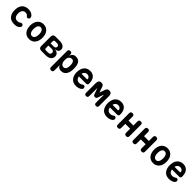

<svg xmlns="http://www.w3.org/2000/svg" viewBox="673 -2812 5254 5254"><g transform="rotate(45 3300.0 -185.0)"><path d="M62.5 -276.8Q62.5 -352.4 82.1 -406.1Q101.8 -459.7 135.3 -493.9Q168.8 -528 214.5 -544Q260.2 -560 312.3 -560Q355.2 -560 389 -551.4Q422.9 -542.8 448.2 -528.3Q473.5 -513.8 489.9 -495.9Q506.2 -478.1 513.8 -459.6Q525 -432.4 517.3 -408.7Q509.6 -385.1 487 -374.4Q469.7 -366.2 450.2 -368.8Q430.7 -371.5 420.3 -387.9Q405.8 -411.2 381.2 -424.8Q356.7 -438.5 323.2 -438.5Q297.7 -438.5 274.4 -429.6Q251 -420.8 233.4 -401Q215.7 -381.2 205.1 -350.2Q194.5 -319.3 194.5 -275.5Q194.5 -233.5 204.6 -202.3Q214.6 -171.1 231.6 -151Q248.5 -130.9 271.5 -121.2Q294.5 -111.5 320.1 -111.5Q347.5 -111.5 371.6 -117.3Q395.8 -123.1 415.7 -139.5Q433.3 -154.3 455.7 -157Q478.1 -159.7 497.9 -145Q506.7 -138.3 512 -128Q517.2 -117.7 518.6 -105.9Q520 -94.1 516.8 -81.9Q513.5 -69.6 504.9 -59.7Q485.6 -36.7 464.8 -23Q444 -9.3 421.1 -1.9Q398.1 5.6 372.9 7.8Q347.8 10 320.9 10Q263.8 10 216.4 -7Q169 -24 134.9 -58.9Q100.9 -93.7 81.7 -148.1Q62.5 -202.4 62.5 -276.8Z M900 10Q839.2 10 794.4 -12.6Q749.6 -35.1 719.8 -74.2Q690.1 -113.2 675.5 -165Q661 -216.8 661 -275.3Q661 -333.8 675.4 -385.4Q689.8 -437.1 719.5 -476Q749.3 -514.9 794.2 -537.4Q839.2 -560 900 -560Q961.1 -560 1006.1 -537.4Q1051 -514.9 1080.6 -476.3Q1110.2 -437.8 1124.6 -386.1Q1139 -334.5 1139 -275.3Q1139 -216.8 1124.5 -165Q1109.9 -113.2 1080.3 -74.2Q1050.7 -35.1 1005.8 -12.6Q960.8 10 900 10ZM900 -104.5Q927.3 -104.5 947.5 -118Q967.8 -131.4 981.1 -154.5Q994.5 -177.5 1000.7 -208.8Q1007 -240 1007 -275.3Q1007 -311.3 1000.9 -342.2Q994.8 -373.2 981.4 -395.9Q968.1 -418.6 947.8 -432Q927.6 -445.5 900 -445.5Q872.4 -445.5 852.2 -432Q831.9 -418.6 818.6 -395.5Q805.2 -372.5 799.1 -341.4Q793 -310.3 793 -275Q793 -239.7 799.3 -208.6Q805.5 -177.5 818.9 -154.5Q832.2 -131.4 852.5 -118Q872.7 -104.5 900 -104.5Z M1367.8 0Q1319.6 0 1296.7 -22.9Q1273.8 -45.8 1273.8 -94V-456Q1273.8 -504.2 1296.7 -527.1Q1319.6 -550 1367.8 -550H1528.1Q1620.9 -550 1675.2 -512.1Q1729.5 -474.1 1729.5 -408.5Q1729.5 -359.4 1697.1 -329.8Q1664.7 -300.2 1609.5 -297.6V-291.5Q1673 -288.6 1709.5 -252.9Q1746 -217.1 1746 -157.1Q1746 -85.1 1691 -42.6Q1635.9 0 1541.6 0ZM1403.1 -241.1V-144.2Q1403.1 -120.7 1414.9 -109Q1426.6 -97.2 1450.1 -97.2H1532.5Q1573.1 -97.2 1595.1 -116.1Q1617.1 -134.9 1617.1 -169.4Q1617.1 -203.1 1595.1 -222.1Q1573.1 -241.1 1532.5 -241.1ZM1450.1 -452.8Q1426.6 -452.8 1414.9 -441Q1403.1 -429.3 1403.1 -405.8V-324.9H1524.6Q1560.1 -324.9 1580.3 -341.8Q1600.6 -358.6 1600.6 -389Q1600.6 -418.8 1580.3 -435.8Q1560.1 -452.8 1524.6 -452.8Z M1933.6 -560Q1967.1 -560 1984.1 -543.9Q2001 -527.9 2001 -495.1V-443.7Q2009.3 -468 2021.4 -489.4Q2033.5 -510.8 2051.5 -526.3Q2069.5 -541.9 2094.6 -550.9Q2119.7 -560 2153.6 -560Q2211.1 -560 2248.4 -538.1Q2285.7 -516.2 2307.1 -478.4Q2328.4 -440.6 2336.5 -389.8Q2344.5 -338.9 2344.5 -281.4Q2344.5 -230.9 2335.5 -179Q2326.4 -127.1 2302.7 -85Q2278.9 -42.9 2237.5 -16.4Q2196.1 10 2131 10Q2080.9 10 2045.1 -17.4Q2009.3 -44.8 2001 -91.9V124Q2001 157.5 1984.8 173.7Q1968.5 190 1935 190Q1901.5 190 1885.2 173.7Q1869 157.5 1869 124V-495.1Q1869 -527.9 1884.5 -543.9Q1900.1 -560 1933.6 -560ZM2117.3 -438.5Q2093.8 -438.5 2072.3 -428.9Q2050.8 -419.3 2035.3 -402.1Q2019.8 -385 2010.4 -361.4Q2001 -337.9 2001 -309.7V-248.7Q2001 -223.3 2008.6 -198.8Q2016.2 -174.2 2030.1 -154.7Q2044 -135.2 2064.1 -123.4Q2084.1 -111.5 2108.3 -111.5Q2142.2 -111.5 2162.6 -126.7Q2183.1 -141.9 2194.1 -166.5Q2205.2 -191.1 2208.8 -221.3Q2212.5 -251.4 2212.5 -280.3Q2212.5 -309.5 2208.5 -337.7Q2204.6 -366 2194.2 -388.4Q2183.8 -410.8 2164.9 -424.6Q2146.1 -438.5 2117.3 -438.5Z M2860.4 -160.7Q2885 -160.7 2899.3 -141.3Q2913.5 -121.8 2913.5 -97.1Q2913.5 -83.2 2908 -71.2Q2902.4 -59.2 2884.8 -43.7Q2869.5 -30.8 2851.5 -20.8Q2833.5 -10.9 2811.6 -3.9Q2789.7 3 2764.4 6.5Q2739.1 10 2709.2 10Q2648.4 10 2602.9 -11.3Q2557.4 -32.5 2526.9 -70.4Q2496.5 -108.3 2480.9 -159.8Q2465.3 -211.2 2465.3 -270.6Q2465.3 -326.2 2478.1 -378.7Q2491 -431.2 2519.9 -471.4Q2548.8 -511.6 2595.2 -535.8Q2641.7 -560 2708.5 -560Q2769.9 -560 2811.7 -538.1Q2853.4 -516.2 2879.3 -479.2Q2905.2 -442.2 2916.4 -393.7Q2927.6 -345.3 2927.6 -292.6Q2927.6 -264.1 2913.2 -248.5Q2898.8 -233 2870.8 -233H2590.2Q2595.6 -200 2607.6 -176.9Q2619.5 -153.7 2636 -139.1Q2652.5 -124.5 2672.7 -118Q2692.9 -111.5 2715.1 -111.5Q2751 -111.5 2780.3 -123.1Q2809.6 -134.6 2823.2 -145.9Q2832.6 -153.6 2841.4 -157.2Q2850.3 -160.7 2860.4 -160.7ZM2799.2 -334Q2804.9 -334 2808.6 -337.9Q2812.4 -341.8 2812.4 -353.7Q2812.4 -369.8 2805.8 -384.8Q2799.2 -399.9 2785.8 -411.8Q2772.4 -423.8 2753 -431.1Q2733.7 -438.5 2708.5 -438.5Q2683.8 -438.5 2664.2 -431Q2644.6 -423.5 2629.9 -409.8Q2615.2 -396.1 2605.4 -377Q2595.6 -357.9 2590.9 -334Z M3554 -52.5Q3554 -21.1 3538.5 -5.6Q3522.9 10 3491.5 10Q3460.1 10 3444.5 -5.6Q3429 -21.1 3429 -52.5V-344Q3429 -358.2 3426.3 -358Q3423.7 -357.9 3418.8 -344L3365.7 -193.7Q3357.7 -168 3342.4 -155Q3327 -142 3300 -142Q3273 -142 3257.6 -155Q3242.3 -168 3234.3 -193.7L3181.2 -344Q3176 -357.5 3173.5 -357.8Q3171 -358.2 3171 -344V-52.5Q3171 -21.1 3155.5 -5.6Q3139.9 10 3108.5 10Q3077.1 10 3061.5 -5.6Q3046 -21.1 3046 -52.5V-432.1Q3046 -491.2 3073.3 -520.6Q3100.7 -550 3146.9 -550Q3170.2 -550 3186 -545.4Q3201.8 -540.9 3212.9 -531.4Q3223.9 -522 3231.3 -508.3Q3238.6 -494.7 3244.3 -476.1L3289.7 -346.7Q3298.4 -320.3 3300.4 -320.7Q3302.3 -321 3311 -346.7L3355.7 -476.1Q3368.1 -513.3 3390.3 -531.6Q3412.5 -550 3457.3 -550Q3500.7 -550 3527.4 -521.3Q3554 -492.6 3554 -436.3Z M4060.4 -160.7Q4085 -160.7 4099.3 -141.3Q4113.5 -121.8 4113.5 -97.1Q4113.5 -83.2 4108 -71.2Q4102.4 -59.2 4084.8 -43.7Q4069.5 -30.8 4051.5 -20.8Q4033.5 -10.9 4011.6 -3.9Q3989.7 3 3964.4 6.5Q3939.1 10 3909.2 10Q3848.4 10 3802.9 -11.3Q3757.4 -32.5 3726.9 -70.4Q3696.5 -108.3 3680.9 -159.8Q3665.3 -211.2 3665.3 -270.6Q3665.3 -326.2 3678.1 -378.7Q3691 -431.2 3719.9 -471.4Q3748.8 -511.6 3795.2 -535.8Q3841.7 -560 3908.5 -560Q3969.9 -560 4011.7 -538.1Q4053.4 -516.2 4079.3 -479.2Q4105.2 -442.2 4116.4 -393.7Q4127.6 -345.3 4127.6 -292.6Q4127.6 -264.1 4113.2 -248.5Q4098.8 -233 4070.8 -233H3790.2Q3795.6 -200 3807.6 -176.9Q3819.5 -153.7 3836 -139.1Q3852.5 -124.5 3872.7 -118Q3892.9 -111.5 3915.1 -111.5Q3951 -111.5 3980.3 -123.1Q4009.6 -134.6 4023.2 -145.9Q4032.6 -153.6 4041.4 -157.2Q4050.3 -160.7 4060.4 -160.7ZM3999.2 -334Q4004.9 -334 4008.6 -337.9Q4012.4 -341.8 4012.4 -353.7Q4012.4 -369.8 4005.8 -384.8Q3999.2 -399.9 3985.8 -411.8Q3972.4 -423.8 3953 -431.1Q3933.7 -438.5 3908.5 -438.5Q3883.8 -438.5 3864.2 -431Q3844.6 -423.5 3829.9 -409.8Q3815.2 -396.1 3805.4 -377Q3795.6 -357.9 3790.9 -334Z M4340.3 10Q4306.6 10 4290.3 -6.1Q4274.1 -22.3 4274.1 -56V-494Q4274.1 -527.7 4290.2 -543.9Q4306.3 -560 4339.9 -560Q4373.6 -560 4389.9 -543.9Q4406.1 -527.7 4406.1 -494V-337.5H4593.9V-494Q4593.9 -527.7 4610 -543.9Q4626.1 -560 4659.7 -560Q4693.4 -560 4709.7 -543.9Q4725.9 -527.7 4725.9 -494V-56Q4725.9 -22.3 4709.8 -6.1Q4693.7 10 4660.1 10Q4626.4 10 4610.1 -6.1Q4593.9 -22.3 4593.9 -56V-212.5H4406.1V-56Q4406.1 -22.3 4390 -6.1Q4373.9 10 4340.3 10Z M4940.3 10Q4906.6 10 4890.3 -6.1Q4874.1 -22.3 4874.1 -56V-494Q4874.1 -527.7 4890.2 -543.9Q4906.3 -560 4939.9 -560Q4973.6 -560 4989.9 -543.9Q5006.1 -527.7 5006.1 -494V-337.5H5193.9V-494Q5193.9 -527.7 5210 -543.9Q5226.1 -560 5259.7 -560Q5293.4 -560 5309.7 -543.9Q5325.9 -527.7 5325.9 -494V-56Q5325.9 -22.3 5309.8 -6.1Q5293.7 10 5260.1 10Q5226.4 10 5210.1 -6.1Q5193.9 -22.3 5193.9 -56V-212.5H5006.1V-56Q5006.1 -22.3 4990 -6.1Q4973.9 10 4940.3 10Z M5700 10Q5639.2 10 5594.4 -12.6Q5549.6 -35.1 5519.8 -74.2Q5490.1 -113.2 5475.5 -165Q5461 -216.8 5461 -275.3Q5461 -333.8 5475.4 -385.4Q5489.8 -437.1 5519.5 -476Q5549.3 -514.9 5594.2 -537.4Q5639.2 -560 5700 -560Q5761.1 -560 5806.1 -537.4Q5851 -514.9 5880.6 -476.3Q5910.2 -437.8 5924.6 -386.1Q5939 -334.5 5939 -275.3Q5939 -216.8 5924.5 -165Q5909.9 -113.2 5880.3 -74.2Q5850.7 -35.1 5805.8 -12.6Q5760.8 10 5700 10ZM5700 -104.5Q5727.3 -104.5 5747.5 -118Q5767.8 -131.4 5781.1 -154.5Q5794.5 -177.5 5800.7 -208.8Q5807 -240 5807 -275.3Q5807 -311.3 5800.9 -342.2Q5794.8 -373.2 5781.4 -395.9Q5768.1 -418.6 5747.8 -432Q5727.6 -445.5 5700 -445.5Q5672.4 -445.5 5652.2 -432Q5631.9 -418.6 5618.6 -395.5Q5605.2 -372.5 5599.1 -341.4Q5593 -310.3 5593 -275Q5593 -239.7 5599.3 -208.6Q5605.5 -177.5 5618.9 -154.5Q5632.2 -131.4 5652.5 -118Q5672.7 -104.5 5700 -104.5Z M6460.4 -160.7Q6485 -160.7 6499.3 -141.3Q6513.5 -121.8 6513.5 -97.1Q6513.5 -83.2 6508 -71.2Q6502.4 -59.2 6484.8 -43.7Q6469.5 -30.8 6451.5 -20.8Q6433.5 -10.9 6411.6 -3.9Q6389.7 3 6364.4 6.5Q6339.1 10 6309.2 10Q6248.4 10 6202.9 -11.3Q6157.4 -32.5 6126.9 -70.4Q6096.5 -108.3 6080.9 -159.8Q6065.3 -211.2 6065.3 -270.6Q6065.3 -326.2 6078.1 -378.7Q6091 -431.2 6119.9 -471.4Q6148.8 -511.6 6195.2 -535.8Q6241.7 -560 6308.5 -560Q6369.9 -560 6411.7 -538.1Q6453.4 -516.2 6479.3 -479.2Q6505.2 -442.2 6516.4 -393.7Q6527.6 -345.3 6527.6 -292.6Q6527.6 -264.1 6513.2 -248.5Q6498.8 -233 6470.8 -233H6190.2Q6195.6 -200 6207.6 -176.9Q6219.5 -153.7 6236 -139.1Q6252.5 -124.5 6272.7 -118Q6292.9 -111.5 6315.1 -111.5Q6351 -111.5 6380.3 -123.1Q6409.6 -134.6 6423.2 -145.9Q6432.6 -153.6 6441.4 -157.2Q6450.3 -160.7 6460.4 -160.7ZM6399.2 -334Q6404.9 -334 6408.6 -337.9Q6412.4 -341.8 6412.4 -353.7Q6412.4 -369.8 6405.8 -384.8Q6399.2 -399.9 6385.8 -411.8Q6372.4 -423.8 6353 -431.1Q6333.7 -438.5 6308.5 -438.5Q6283.8 -438.5 6264.2 -431Q6244.6 -423.5 6229.9 -409.8Q6215.2 -396.1 6205.4 -377Q6195.6 -357.9 6190.9 -334Z"/></g></svg>

Font: Maple Mono
Style: Regular
Weight: 400
Monospace: yes
Designer: subframe7536
Version: Version 7.300